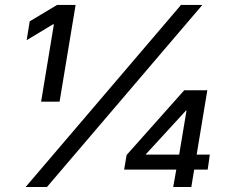

<svg xmlns="http://www.w3.org/2000/svg" viewBox="-20 -747 914 767"><path d="M82.4 0H167.6L788.4 -727.3H703.1ZM86.6 -586.6 191.8 -649.9H195.3L144.2 -340.9H218L282 -727.3H208.1L98.7 -661.9ZM475.9 -69.6H684.3L671.9 0H744.3L755.7 -69.6H809.7L818.2 -129.3H765.6L808.2 -386.4H715.9L485.8 -127.8ZM562.5 -129.3V-130.7L723 -305.4H725.1L695.7 -129.3Z"/></svg>

Font: Margiela Sans
Style: Italic
Weight: 400
Italic angle: -9.39999°
Designer: Stefan Endress, Andreas Faust
Version: Version 1.100;FEAKit 1.0